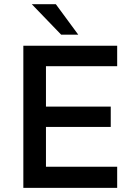

<svg xmlns="http://www.w3.org/2000/svg" viewBox="-20 -912 647 932"><path d="M93.3 0V-689.9H548.8V-590.8H203.1V-394.5H517.6V-295.9H203.1V-102.5H548.8V0ZM276.9 -743.7 134.3 -891.6H251L359.9 -743.7Z"/></svg>

Font: Acari Sans SemiBold
Style: Regular
Weight: 600
Designer: Alfredo Marco Pradil and Stefan Peev
Foundry: Hanken Design Co.
Version: Version 1.045;January 11, 2019;FontCreator 11.5.0.2425 64-bi